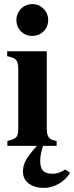

<svg xmlns="http://www.w3.org/2000/svg" viewBox="-20 -711 361 936"><path d="M215 -613C215 -656 181 -691 139 -691C94 -691 60 -657 60 -613C60 -569 93 -536 137 -536C181 -536 215 -569 215 -613ZM160 0C156 5 154 6 146 16C105 64 92 89 92 127C92 174 133 205 195 205C242 205 296 177 321 131L298 115C295 117 293 119 285 123C265 133 253 136 237 136C194 136 176 119 176 72C176 57 178 40 187 8C188 5 189 2 190 0H256V-24C221 -29 208 -42 208 -85V-461H15V-437C59 -428 69 -418 69 -373V-88C69 -42 62 -35 16 -24V0Z"/></svg>

Font: XITS Math
Style: Bold
Weight: 700
Designer: MicroPress Inc., with final additions and corrections provided by Coen Hoffman, Elsevier (retired)
Version: Version 1.302